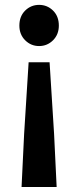

<svg xmlns="http://www.w3.org/2000/svg" viewBox="-20 -760 321 788"><path d="M140.5 -571Q107 -571 83.2 -594.8Q59.5 -618.5 59.5 -655Q59.5 -693 83.2 -716.5Q107 -740 140.5 -740Q174 -740 197.8 -716.5Q221.5 -693 221.5 -655Q221.5 -618.5 197.8 -594.8Q174 -571 140.5 -571ZM68.5 7.5 79 -210 97.5 -504.5H183.5L202 -210L212.5 7.5Z"/></svg>

Font: Spline Sans SemiBold
Style: Regular
Weight: 600
Designer: Eben Sorkin, Mirko Velimirovic
Foundry: Sorkin Type
Version: Version 1.000; ttfautohint (v1.8.3)